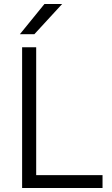

<svg xmlns="http://www.w3.org/2000/svg" viewBox="-20 -935 555 955"><path d="M90 -700H160V-64H490V0H90ZM201 -915H289L151 -765H79Z"/></svg>

Font: PT Root UI
Style: Regular
Weight: 400
Designer: Vitaly Kuzmin
Foundry: ParaType Ltd.
Version: Version 2.001G